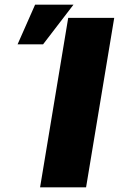

<svg xmlns="http://www.w3.org/2000/svg" viewBox="-20 -804 510 824"><path d="M470.2 -727.3 349.4 0H152L272.7 -727.3ZM55.4 -613.6 130.7 -784.1H295.5L164.8 -613.6Z"/></svg>

Font: Karasuma Gothic
Style: Italic
Weight: 900
Italic angle: -9.39999°
Designer: Rasmus Andersson / Ryoko Nishizuka
Foundry: Genbu
Version: Version 1.00